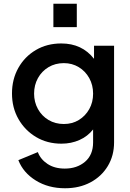

<svg xmlns="http://www.w3.org/2000/svg" viewBox="-20 -785 695 1025"><path d="M327 220Q404 220 463 188.5Q522 157 555.5 101.5Q589 46 589 -25V-541H482V-471Q418 -553 307 -553Q231 -553 171.5 -518Q112 -483 78 -422.5Q44 -362 44 -286Q44 -210 78.5 -149.5Q113 -89 172.5 -53.5Q232 -18 308 -18Q360 -18 404 -37.5Q448 -57 477 -94V-25Q477 42 434 78.5Q391 115 326 115Q271 115 233.5 90Q196 65 182 27L78 70Q104 137 171 178.5Q238 220 327 220ZM321 -123Q275 -123 239 -144.5Q203 -166 182.5 -203Q162 -240 162 -285Q162 -331 182.5 -368Q203 -405 239 -426.5Q275 -448 321 -448Q365 -448 400.5 -426.5Q436 -405 456.5 -368Q477 -331 477 -285Q477 -239 456.5 -202.5Q436 -166 401 -144.5Q366 -123 321 -123ZM265 -640H390V-765H265Z"/></svg>

Font: Custom Plus Jakarta Sans SemiBold
Style: Regular
Weight: 600
Designer: Gumpita Rahayu & FullSphere
Foundry: Tokotype & FullSphere
Version: Version 1.001;hotconv 1.0.117;makeotfexe 2.5.65602